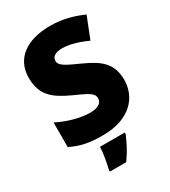

<svg xmlns="http://www.w3.org/2000/svg" viewBox="-225 -832 1027 1162"><g transform="rotate(-30 288.5 -251.5)"><path d="M544 -217C544 -328 484 -379 380 -426C274 -474 240 -490 240 -524C240 -550 262 -570 312 -570C363 -570 424 -552 485 -524L544 -673C485 -699 411 -724 318 -724C158 -724 49 -653 49 -515C49 -392 116 -343 222 -294C315 -252 351 -237 351 -200C351 -169 325 -147 268 -147C204 -147 121 -168 44 -207V-35C112 -3 166 10 264 10C459 10 544 -100 544 -217ZM387 72V61H214C213 99 202 165 191 207V221H305C343 167 364 126 387 72Z"/></g></svg>

Font: Noto Sans Kannada Black
Style: Regular
Weight: 900
Designer: Jelle Bosma - Monotype Design Team
Foundry: Monotype Imaging Inc.
Version: Version 2.005